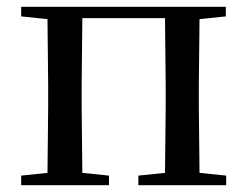

<svg xmlns="http://www.w3.org/2000/svg" viewBox="-20 -542 725 562"><path d="M42 -494 119 -486 121 -292V-230L119 -36L42 -28V0H299V-28L221 -36L219 -230V-292L221 -489H463L465 -292V-230L463 -36L385 -28V0H642V-28L564 -36L562 -230V-292L564 -486L641 -494V-522H42Z"/></svg>

Font: Noto Serif JP Medium
Style: Regular
Weight: 500
Designer: Ryoko NISHIZUKA 西塚涼子 (kana & ideographs); Frank Grießhammer (Latin, Greek & Cyrillic); Wenlong ZHANG 张文龙 (bopomofo); San
Foundry: Adobe
Version: Version 2.001;hotconv 1.1.0;makeotfexe 2.6.0